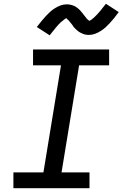

<svg xmlns="http://www.w3.org/2000/svg" viewBox="-20 -997 649 1017"><path d="M454 0H51V-84H210L303 -651H155V-735H558V-651H399L306 -84H454ZM243 -810 175 -854Q188 -871 200 -885.5Q212 -900 223 -912Q234 -924 245 -934Q256 -944 271 -953.5Q286 -963 301.5 -968.5Q317 -974 333 -974Q338 -974 343 -973.5Q348 -973 353 -972Q358 -971 362.5 -969.5Q367 -968 372 -966Q377 -964 381 -961.5Q385 -959 388.5 -956Q392 -953 396 -950Q400 -947 403.5 -943Q407 -939 410 -935.5Q413 -932 416 -928.5Q419 -925 420.5 -922.5Q422 -920 426.5 -915Q431 -910 434 -905.5Q437 -901 440 -897.5Q443 -894 447 -892Q451 -890 451 -886L456 -888Q460 -890 463 -892Q466 -894 470 -897.5Q474 -901 476.5 -903Q479 -905 481 -907Q483 -909 485 -911Q487 -913 489.5 -915.5Q492 -918 494.5 -920.5Q497 -923 499.5 -926Q502 -929 504.5 -932Q507 -935 510 -938Q513 -941 515.5 -944.5Q518 -948 521 -952Q524 -956 527.5 -960Q531 -964 534 -968Q537 -972 541 -977L609 -933Q596 -915 584 -900.5Q572 -886 561 -874Q550 -862 539 -852Q528 -842 513 -832.5Q498 -823 482.5 -817.5Q467 -812 451 -812Q446 -812 441 -812.5Q436 -813 431 -814Q426 -815 421.5 -817Q417 -819 412 -821Q407 -823 403 -825.5Q399 -828 395.5 -830.5Q392 -833 388 -836.5Q384 -840 380.5 -843.5Q377 -847 373.5 -850.5Q370 -854 367.5 -858Q365 -862 363.5 -864.5Q362 -867 357.5 -872Q353 -877 350 -881Q347 -885 344 -888.5Q341 -892 337 -894.5Q333 -897 333 -900V-901L328 -899Q323 -896 320.5 -894Q318 -892 314 -888.5Q310 -885 307.5 -883.5Q305 -882 303 -880Q301 -878 299 -876Q297 -874 294.5 -871.5Q292 -869 289.5 -866.5Q287 -864 284.5 -861Q282 -858 279.5 -855Q277 -852 274 -848.5Q271 -845 268.5 -841.5Q266 -838 263 -834.5Q260 -831 256.5 -827Q253 -823 250 -818.5Q247 -814 243 -810Z"/></svg>

Font: Iosevka HT Medium Extended
Style: Italic
Weight: 500
Width: 7
Italic angle: -9°
Monospace: yes
Designer: Belleve Invis
Foundry: Belleve Invis
Version: Version 32.3.0; ttfautohint (v1.8.4)